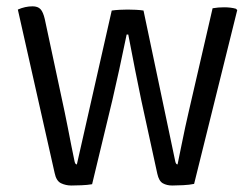

<svg xmlns="http://www.w3.org/2000/svg" viewBox="-20 -568 778 592"><path d="M35 -538.5Q57.5 -548.5 80.5 -548.5Q96.5 -548.5 104.8 -539.8Q113 -531 118 -509.5L179.5 -222Q183.5 -203.5 189 -175Q194.5 -146.5 200.2 -117.8Q206 -89 210 -70Q212 -61 217 -61L324.5 -535.5Q335 -537 349.2 -537.8Q363.5 -538.5 373.5 -538.5Q384 -538.5 399 -537.8Q414 -537 422.5 -535.5L520.5 -70Q522.5 -61 527.5 -61Q532.5 -86 538.8 -116.5Q545 -147 551 -175.2Q557 -203.5 561.5 -222L635.5 -542.5Q643.5 -544 653 -544.8Q662.5 -545.5 671 -545.5Q692 -545.5 707.5 -541L711.5 -537L578.5 -1Q564.5 2 544.5 3Q524.5 4 511 4Q494.5 4 482.2 -2.8Q470 -9.5 465 -32.5L415.5 -259.5Q408 -295.5 396.8 -351.5Q385.5 -407.5 375.5 -461.5H370.5Q359.5 -407.5 347.5 -352.8Q335.5 -298 326.5 -259.5L264 0Q249.5 2.5 231.5 3.2Q213.5 4 200 4Q183 4 168.2 -3Q153.5 -10 148.5 -34.5Z"/></svg>

Font: Signika SC Light
Style: Regular
Weight: 300
Designer: Anna Giedryś
Foundry: Anna Giedryś
Version: Version 2.000; ttfautohint (v1.8.3) -l 8 -r 50 -G 200 -x 9 -